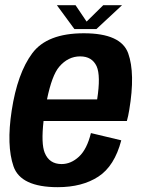

<svg xmlns="http://www.w3.org/2000/svg" viewBox="-20 -732 559 756"><path d="M207.5 5Q61.5 5 33.2 -77Q5 -159 26 -296.5Q48.5 -443.5 107 -522.2Q165.5 -601 310 -601Q456.5 -601 484.8 -522Q513 -443 489 -299.5Q485 -274.5 479.5 -255.5H151.5Q141.5 -166.5 156 -130.5Q174 -86 222.5 -86Q259.5 -86 291 -115.2Q322.5 -144.5 338 -208L457.5 -179.5Q431 -78 367.2 -36.5Q303.5 5 207.5 5ZM165 -340.5H362.5Q377 -434 360.5 -471Q342.5 -510 295.5 -510Q248 -510 213 -469Q184.5 -435.5 165 -340.5ZM273 -617.5 204 -711.5H277.5L321 -647L386.5 -711.5H460.5L359.5 -617.5Z"/></svg>

Font: Anybody SemiBold
Style: Italic
Weight: 600
Italic angle: -10°
Designer: Tyler Finck
Foundry: Etcetera Type Company
Version: Version 1.010; ttfautohint (v1.8.3) -l 8 -r 50 -G 200 -x 14 